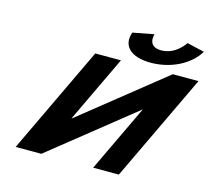

<svg xmlns="http://www.w3.org/2000/svg" viewBox="-124 -1068 1336 1214"><g transform="rotate(15 543.5 -460.5)"><path d="M957.5 -918.2C957.5 -918.2 904.6 -830.7 807.9 -830.7C711.2 -830.7 741.5 -918.2 741.5 -918.2L603 -891.9C570 -800.9 631.2 -738 763.9 -738C896.5 -738 1017.9 -800.9 1071.3 -891.9ZM791.9 -438H789.9L245.6 -2.8H77.5L410.9 -704H579L372.1 -268.8H374.2L918.4 -704H1086.6L753.2 -2.8H585Z"/></g></svg>

Font: Hussar
Style: BdSuprExtOblFive
Weight: 700
Foundry: Cannot Into Space Fonts
Version: Version 2.00